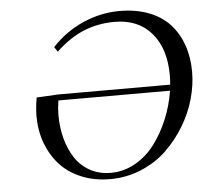

<svg xmlns="http://www.w3.org/2000/svg" viewBox="-52 -767 888 829"><g transform="rotate(-5 392.5 -352.0)"><path d="M99.1 -291Q99.1 -325.2 106.9 -371.1L202.1 -376H686Q688 -393.1 688 -417Q688 -531.7 630.4 -599.4Q572.8 -667 470.2 -667Q398.9 -667 337.2 -642.1Q275.4 -617.2 214.8 -560.1L201.2 -581.1Q259.3 -644 336.7 -678Q414.1 -711.9 495.1 -711.9Q566.9 -711.9 622.8 -690.2Q678.7 -668.5 713.9 -629.4Q749 -590.3 767.1 -538.1Q785.2 -485.8 785.2 -422.9Q785.2 -365.7 768.3 -305.7Q751.5 -245.6 717.5 -189.7Q683.6 -133.8 637.5 -89.6Q591.3 -45.4 527.6 -18.8Q463.9 7.8 393.1 7.8Q324.7 7.8 268.6 -15.4Q212.4 -38.6 175.8 -79.1Q139.2 -119.6 119.1 -173.8Q99.1 -228 99.1 -291ZM193.8 -289.1Q193.8 -233.9 206.5 -185.8Q219.2 -137.7 243.9 -100.1Q268.6 -62.5 308.1 -40.8Q347.7 -19 397.9 -19Q454.1 -19 503.9 -47.1Q553.7 -75.2 589.1 -122.3Q624.5 -169.4 648.7 -227.8Q672.9 -286.1 683.1 -350.1H199.2Q193.8 -313.5 193.8 -289.1Z"/></g></svg>

Font: Dehuti Alt
Style: Bold-Italic
Weight: 700
Version: Version 1.2